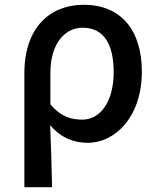

<svg xmlns="http://www.w3.org/2000/svg" viewBox="-20 -584 664 804"><path d="M82 200H198C196 108 194 35 190 -60C236 -5 292 14 347 14C463 14 574 -95 574 -284C574 -458 486 -564 331 -564C192 -564 82 -472 82 -276ZM325 -83C281 -83 237 -93 191 -147V-279C191 -403 253 -468 326 -468C416 -468 456 -397 456 -282C456 -154 397 -83 325 -83Z"/></svg>

Font: ChiuKong Gothic CL Medium
Style: Regular
Weight: 500
Designer: Ryoko NISHIZUKA 西塚涼子 (kana, bopomofo & ideographs); Paul D. Hunt (Latin, Greek & Cyrillic); Sandoll Communications 산돌커뮤니
Foundry: Adobe
Version: Version 1.300